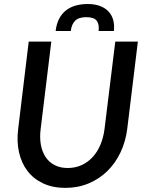

<svg xmlns="http://www.w3.org/2000/svg" viewBox="-20 -927 728 956"><path d="M62.5 0ZM317.5 -90.5Q355 -90.5 386.2 -104.8Q417.5 -119 441.2 -144.8Q465 -170.5 480 -206.2Q495 -242 500.5 -285L554 -720H666.5L613.5 -285Q605.5 -222 580 -168.2Q554.5 -114.5 514.5 -75.2Q474.5 -36 421.5 -13.8Q368.5 8.5 305.5 8.5Q242.5 8.5 195 -13.8Q147.5 -36 117.2 -75.2Q87 -114.5 74.8 -168.2Q62.5 -222 70.5 -285L123 -720H235.5L182.5 -285Q177 -242 183.5 -206.2Q190 -170.5 207.2 -144.8Q224.5 -119 252.2 -104.8Q280 -90.5 317.5 -90.5ZM417 -907Q450.5 -907 476.2 -897.8Q502 -888.5 519 -871.2Q536 -854 543.2 -829Q550.5 -804 547 -772.5H471Q475 -805.5 461.8 -823.5Q448.5 -841.5 409.5 -841.5Q371 -841.5 353.5 -823.2Q336 -805 332.5 -772.5H257Q261 -807 273.8 -832.2Q286.5 -857.5 307.2 -874.2Q328 -891 355.8 -899Q383.5 -907 417 -907Z"/></svg>

Font: Lato Semibold
Style: Italic
Weight: 600
Italic angle: -7°
Designer: Lukasz Dziedzic
Foundry: tyPoland Lukasz Dziedzic
Version: Version 2.006; 2014-01-15